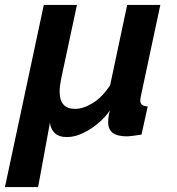

<svg xmlns="http://www.w3.org/2000/svg" viewBox="-60 -544 714 776"><path d="M117 -524H251L187 -225Q181 -194 181 -174Q181 -104 243 -104Q277 -104 315 -127.5Q353 -151 385 -199L454 -524H588L509 -154Q507 -143 507 -137Q507 -115 537 -114L512 0Q492 3 477 5Q462 7 451 7Q377 7 377 -50Q377 -57 378 -67.5Q379 -78 384 -98Q369 -74 340.5 -49Q312 -24 277.5 -7Q243 10 211 10Q178 10 161 -6.5Q144 -23 142 -49L94 212H-40Z"/></svg>

Font: Raleway
Style: Bold Italic
Weight: 700
Italic angle: -12°
Designer: Matt McInerney, Pablo Impallari, Rodrigo Fuenzalida
Foundry: Matt McInerney, Pablo Impallari, Rodrigo Fuenzalida
Version: Version 4.101;RELEASE